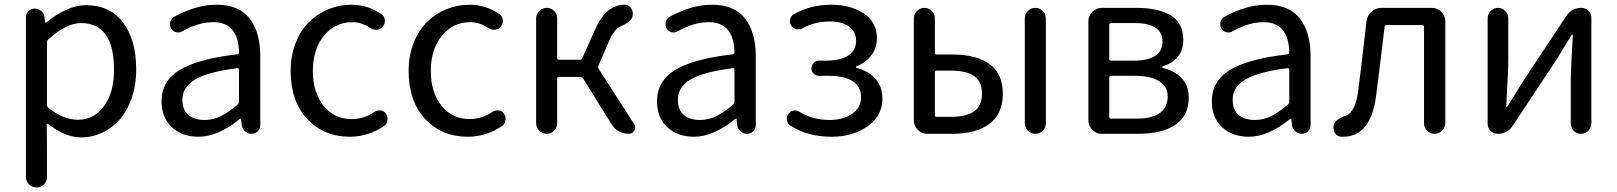

<svg xmlns="http://www.w3.org/2000/svg" viewBox="-20 -577 6975 828"><path d="M91.8 186.5V-502.9Q91.8 -518.6 103 -529.3Q114.3 -540 129.9 -540Q145.5 -540 157.7 -529.8Q169.9 -519.5 171.9 -502.9L174.8 -479.5Q174.8 -478.5 176.3 -478.5Q177.7 -478.5 178.7 -479.5Q271.5 -554.7 350.6 -554.7Q454.1 -554.7 510.7 -480Q567.4 -405.3 567.4 -277.3Q567.4 -210 547.9 -153.8Q528.3 -97.7 495.6 -61Q462.9 -24.4 420.4 -4.4Q377.9 15.6 331.1 15.6Q260.7 15.6 186.5 -43Q184.6 -43.9 182.6 -43Q180.7 -42 181.6 -40L182.6 47.9V186.5Q182.6 205.1 169.4 218.3Q156.2 231.4 137.7 231.4Q119.1 231.4 105.5 218.3Q91.8 205.1 91.8 186.5ZM316.4 -60.5Q384.8 -60.5 428.2 -118.7Q471.7 -176.8 471.7 -276.4Q471.7 -477.5 329.1 -477.5Q265.6 -477.5 188.5 -407.2Q182.6 -402.3 182.6 -395.5V-125Q182.6 -117.2 188.5 -112.3Q252.9 -60.5 316.4 -60.5Z M835.9 12.7Q765.6 12.7 721.2 -28.3Q676.8 -69.3 676.8 -140.6Q676.8 -227.5 754.9 -275.4Q833 -323.2 1003.9 -342.8Q1010.7 -343.8 1010.7 -351.6Q1007.8 -481.4 899.4 -481.4Q835.9 -481.4 766.6 -442.4Q753.9 -434.6 739.7 -438Q725.6 -441.4 717.8 -454.1Q710.9 -467.8 714.4 -482.4Q717.8 -497.1 731.4 -504.9Q826.2 -556.6 914.1 -556.6Q1009.8 -556.6 1056.2 -497.6Q1102.5 -438.5 1102.5 -334V-37.1Q1102.5 -21.5 1091.3 -10.7Q1080.1 0 1064.5 0Q1048.8 0 1036.6 -10.7Q1024.4 -21.5 1022.5 -37.1L1019.5 -63.5Q1019.5 -65.4 1018.1 -65.4Q1016.6 -65.4 1014.6 -64.5Q920.9 12.7 835.9 12.7ZM862.3 -59.6Q899.4 -59.6 932.6 -76.2Q965.8 -92.8 1005.9 -127Q1010.7 -131.8 1010.7 -139.6V-276.4Q1010.7 -283.2 1005.9 -283.2Q1004.9 -283.2 1003.9 -283.2Q875 -266.6 820.8 -233.9Q766.6 -201.2 766.6 -147.5Q766.6 -102.5 792.5 -81.1Q818.4 -59.6 862.3 -59.6Z M1488.3 12.7Q1377 12.7 1305.2 -63.5Q1233.4 -139.6 1233.4 -271.5Q1233.4 -336.9 1254.9 -391.6Q1276.4 -446.3 1312.5 -481.9Q1348.6 -517.6 1396 -537.1Q1443.4 -556.6 1496.1 -556.6Q1565.4 -556.6 1624 -516.6Q1637.7 -507.8 1639.6 -491.7Q1641.6 -475.6 1630.9 -462.9Q1622.1 -450.2 1606 -448.7Q1589.8 -447.3 1577.1 -456.1Q1540 -481.4 1499 -481.4Q1424.8 -481.4 1377 -422.9Q1329.1 -364.3 1329.1 -271.5Q1329.1 -177.7 1375.5 -120.6Q1421.9 -63.5 1497.1 -63.5Q1548.8 -63.5 1595.7 -94.7Q1608.4 -102.5 1622.6 -100.6Q1636.7 -98.6 1644.5 -86.9Q1651.4 -76.2 1651.4 -64.5Q1651.4 -61.5 1650.4 -57.6Q1648.4 -42 1635.7 -33.2Q1568.4 12.7 1488.3 12.7Z M1997.1 12.7Q1885.7 12.7 1814 -63.5Q1742.2 -139.6 1742.2 -271.5Q1742.2 -336.9 1763.7 -391.6Q1785.2 -446.3 1821.3 -481.9Q1857.4 -517.6 1904.8 -537.1Q1952.1 -556.6 2004.9 -556.6Q2074.2 -556.6 2132.8 -516.6Q2146.5 -507.8 2148.4 -491.7Q2150.4 -475.6 2139.6 -462.9Q2130.9 -450.2 2114.7 -448.7Q2098.6 -447.3 2085.9 -456.1Q2048.8 -481.4 2007.8 -481.4Q1933.6 -481.4 1885.7 -422.9Q1837.9 -364.3 1837.9 -271.5Q1837.9 -177.7 1884.3 -120.6Q1930.7 -63.5 2005.9 -63.5Q2057.6 -63.5 2104.5 -94.7Q2117.2 -102.5 2131.3 -100.6Q2145.5 -98.6 2153.3 -86.9Q2160.2 -76.2 2160.2 -64.5Q2160.2 -61.5 2159.2 -57.6Q2157.2 -42 2144.5 -33.2Q2077.1 12.7 1997.1 12.7Z M2560.5 -293Q2557.6 -286.1 2561.5 -280.3L2714.8 -42Q2719.7 -35.2 2719.7 -27.3Q2719.7 -20.5 2715.8 -14.6Q2708 0 2692.4 0Q2668.9 0 2648.4 -11.2Q2627.9 -22.5 2616.2 -43L2494.1 -239.3Q2490.2 -245.1 2482.4 -245.1H2390.6Q2382.8 -245.1 2382.8 -237.3V-45.9Q2382.8 -26.4 2369.6 -13.2Q2356.4 0 2337.9 0Q2319.3 0 2305.7 -13.2Q2292 -26.4 2292 -45.9V-497.1Q2292 -516.6 2305.7 -529.8Q2319.3 -543 2337.9 -543Q2356.4 -543 2369.6 -529.8Q2382.8 -516.6 2382.8 -497.1V-326.2Q2382.8 -319.3 2390.6 -319.3H2480.5Q2488.3 -319.3 2491.2 -326.2L2542 -440.4Q2570.3 -503.9 2600.6 -529.3Q2630.9 -554.7 2672.9 -556.6Q2673.8 -556.6 2674.8 -556.6Q2691.4 -556.6 2701.2 -542Q2709 -531.2 2709 -517.6Q2709 -512.7 2708 -507.8Q2703.1 -482.4 2657.2 -463.9Q2628.9 -453.1 2603.5 -392.6Z M2972.7 12.7Q2902.3 12.7 2857.9 -28.3Q2813.5 -69.3 2813.5 -140.6Q2813.5 -227.5 2891.6 -275.4Q2969.7 -323.2 3140.6 -342.8Q3147.5 -343.8 3147.5 -351.6Q3144.5 -481.4 3036.1 -481.4Q2972.7 -481.4 2903.3 -442.4Q2890.6 -434.6 2876.5 -438Q2862.3 -441.4 2854.5 -454.1Q2847.7 -467.8 2851.1 -482.4Q2854.5 -497.1 2868.2 -504.9Q2962.9 -556.6 3050.8 -556.6Q3146.5 -556.6 3192.9 -497.6Q3239.3 -438.5 3239.3 -334V-37.1Q3239.3 -21.5 3228 -10.7Q3216.8 0 3201.2 0Q3185.5 0 3173.3 -10.7Q3161.1 -21.5 3159.2 -37.1L3156.2 -63.5Q3156.2 -65.4 3154.8 -65.4Q3153.3 -65.4 3151.4 -64.5Q3057.6 12.7 2972.7 12.7ZM2999 -59.6Q3036.1 -59.6 3069.3 -76.2Q3102.5 -92.8 3142.6 -127Q3147.5 -131.8 3147.5 -139.6V-276.4Q3147.5 -283.2 3142.6 -283.2Q3141.6 -283.2 3140.6 -283.2Q3011.7 -266.6 2957.5 -233.9Q2903.3 -201.2 2903.3 -147.5Q2903.3 -102.5 2929.2 -81.1Q2955.1 -59.6 2999 -59.6Z M3566.4 12.7Q3462.9 12.7 3388.7 -35.2Q3376 -43 3374 -58.6Q3373 -61.5 3373 -64.5Q3373 -76.2 3379.9 -85.9Q3387.7 -97.7 3401.9 -100.1Q3416 -102.5 3427.7 -94.7Q3484.4 -59.6 3558.6 -59.6Q3616.2 -59.6 3654.8 -86.4Q3693.4 -113.3 3693.4 -157.2Q3693.4 -203.1 3657.7 -226.6Q3622.1 -250 3554.7 -250H3511.7Q3498 -250 3488.8 -259.3Q3479.5 -268.6 3479.5 -282.2Q3479.5 -295.9 3488.8 -305.7Q3498 -315.4 3511.7 -315.4H3541Q3605.5 -315.4 3638.7 -337.9Q3671.9 -360.4 3671.9 -400.9Q3671.9 -441.4 3641.1 -462.9Q3610.4 -484.4 3559.6 -484.4Q3493.2 -484.4 3441.4 -455.1Q3428.7 -448.2 3414.6 -451.2Q3400.4 -454.1 3392.6 -465.8Q3383.8 -478.5 3387.2 -493.2Q3390.6 -507.8 3403.3 -515.6Q3475.6 -556.6 3564.5 -556.6Q3648.4 -556.6 3705.1 -519Q3761.7 -481.4 3761.7 -411.1Q3761.7 -371.1 3738.3 -339.4Q3714.8 -307.6 3673.8 -291Q3670.9 -290 3670.9 -287.6Q3670.9 -285.2 3673.8 -284.2Q3724.6 -271.5 3754.9 -237.8Q3785.2 -204.1 3785.2 -150.4Q3785.2 -77.1 3721.2 -32.2Q3657.2 12.7 3566.4 12.7Z M3978.5 0Q3955.1 0 3938 -17.1Q3920.9 -34.2 3920.9 -57.6V-497.1Q3920.9 -516.6 3934.6 -529.8Q3948.2 -543 3966.8 -543Q3985.4 -543 3998.5 -529.8Q4011.7 -516.6 4011.7 -497.1V-349.6Q4011.7 -341.8 4019.5 -341.8H4088.9Q4190.4 -341.8 4247.6 -300.3Q4304.7 -258.8 4304.7 -172.9Q4304.7 -85.9 4247.1 -43Q4189.5 0 4088.9 0ZM4011.7 -80.1Q4011.7 -73.2 4019.5 -73.2H4079.1Q4148.4 -73.2 4181.6 -97.2Q4214.8 -121.1 4214.8 -172.9Q4214.8 -224.6 4181.6 -248.5Q4148.4 -272.5 4079.1 -272.5H4019.5Q4011.7 -272.5 4011.7 -264.6ZM4399.4 -45.9V-497.1Q4399.4 -516.6 4412.6 -529.8Q4425.8 -543 4444.8 -543Q4463.9 -543 4477.1 -529.8Q4490.2 -516.6 4490.2 -497.1V-45.9Q4490.2 -26.4 4477.1 -13.2Q4463.9 0 4444.8 0Q4425.8 0 4412.6 -13.2Q4399.4 -26.4 4399.4 -45.9Z M4731.4 0Q4708 0 4690.9 -17.1Q4673.8 -34.2 4673.8 -57.6V-485.4Q4673.8 -508.8 4690.9 -525.9Q4708 -543 4731.4 -543H4882.8Q4977.5 -543 5030.3 -509.8Q5083 -476.6 5083 -405.3Q5083 -361.3 5059.6 -332.5Q5036.1 -303.7 4994.1 -291Q4992.2 -290 4992.2 -287.6Q4992.2 -285.2 4994.1 -284.2Q5043.9 -272.5 5075.2 -240.7Q5106.4 -209 5106.4 -156.2Q5106.4 -77.1 5048.3 -38.6Q4990.2 0 4890.6 0ZM4763.7 -322.3Q4763.7 -315.4 4771.5 -315.4H4867.2Q4993.2 -315.4 4993.2 -397.5Q4993.2 -477.5 4873 -477.5H4771.5Q4763.7 -477.5 4763.7 -470.7ZM4763.7 -72.3Q4763.7 -65.4 4771.5 -65.4H4880.9Q4948.2 -65.4 4981.9 -89.8Q5015.6 -114.3 5015.6 -161.1Q5015.6 -203.1 4979.5 -226.6Q4943.4 -250 4875 -250H4771.5Q4763.7 -250 4763.7 -243.2Z M5365.2 12.7Q5294.9 12.7 5250.5 -28.3Q5206.1 -69.3 5206.1 -140.6Q5206.1 -227.5 5284.2 -275.4Q5362.3 -323.2 5533.2 -342.8Q5540 -343.8 5540 -351.6Q5537.1 -481.4 5428.7 -481.4Q5365.2 -481.4 5295.9 -442.4Q5283.2 -434.6 5269 -438Q5254.9 -441.4 5247.1 -454.1Q5240.2 -467.8 5243.7 -482.4Q5247.1 -497.1 5260.7 -504.9Q5355.5 -556.6 5443.4 -556.6Q5539.1 -556.6 5585.4 -497.6Q5631.8 -438.5 5631.8 -334V-37.1Q5631.8 -21.5 5620.6 -10.7Q5609.4 0 5593.8 0Q5578.1 0 5565.9 -10.7Q5553.7 -21.5 5551.8 -37.1L5548.8 -63.5Q5548.8 -65.4 5547.4 -65.4Q5545.9 -65.4 5543.9 -64.5Q5450.2 12.7 5365.2 12.7ZM5391.6 -59.6Q5428.7 -59.6 5461.9 -76.2Q5495.1 -92.8 5535.2 -127Q5540 -131.8 5540 -139.6V-276.4Q5540 -283.2 5535.2 -283.2Q5534.2 -283.2 5533.2 -283.2Q5404.3 -266.6 5350.1 -233.9Q5295.9 -201.2 5295.9 -147.5Q5295.9 -102.5 5321.8 -81.1Q5347.7 -59.6 5391.6 -59.6Z M5772.5 12.7Q5768.6 12.7 5764.6 12.7Q5747.1 11.7 5737.3 -2.9Q5730.5 -14.6 5730.5 -26.4Q5730.5 -31.2 5731.4 -37.1Q5737.3 -61.5 5783.2 -78.1Q5827.1 -93.8 5837.9 -191.4Q5847.7 -263.7 5873 -485.4Q5876 -509.8 5894.5 -526.4Q5913.1 -543 5937.5 -543H6155.3Q6178.7 -543 6195.8 -525.9Q6212.9 -508.8 6212.9 -485.4V-45.9Q6212.9 -27.3 6199.2 -13.7Q6185.5 0 6166.5 0Q6147.5 0 6134.3 -13.7Q6121.1 -27.3 6121.1 -45.9V-461.9Q6121.1 -468.8 6113.3 -468.8H5959Q5952.1 -468.8 5951.2 -461.9Q5921.9 -218.8 5915 -168Q5892.6 12.7 5772.5 12.7Z M6438.5 0Q6420.9 0 6408.2 -12.2Q6395.5 -24.4 6395.5 -43V-498Q6395.5 -516.6 6408.7 -529.8Q6421.9 -543 6440.4 -543Q6459 -543 6471.7 -529.8Q6484.4 -516.6 6484.4 -498V-316.4Q6484.4 -291 6482.9 -258.3Q6481.4 -225.6 6479 -184.1Q6476.6 -142.6 6475.6 -118.2Q6475.6 -116.2 6477.5 -116.2Q6479.5 -116.2 6480.5 -118.2Q6516.6 -173.8 6551.8 -232.4L6734.4 -507.8Q6757.8 -543 6799.8 -543Q6817.4 -543 6830.1 -530.8Q6842.8 -518.6 6842.8 -501V-44.9Q6842.8 -26.4 6829.6 -13.2Q6816.4 0 6797.9 0Q6779.3 0 6766.6 -13.2Q6753.9 -26.4 6753.9 -44.9V-226.6Q6753.9 -268.6 6762.7 -425.8Q6762.7 -427.7 6760.7 -427.7Q6758.8 -427.7 6757.8 -426.8Q6701.2 -335 6686.5 -310.5L6503.9 -35.2Q6480.5 0 6438.5 0Z"/></svg>

Font: Gen Jyuu Gothic Regular
Style: Regular
Weight: 400
Designer: [Source Han Sans]
Ryoko NISHIZUKA  (kana & ideographs); Paul D. Hunt (Latin, Greek & Cyrillic); Wenlong ZHANG  (bopomofo
Version: Version 1.002.20150607